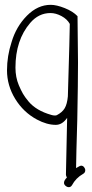

<svg xmlns="http://www.w3.org/2000/svg" viewBox="-20 -547 380 795"><path d="M105 -452Q140 -493 189 -493Q211 -493 234.5 -480.5Q258 -468 269 -448Q269 -415 261 -148Q258 -116 248 -99Q238 -82 215 -70Q207 -67 193 -71Q161 -80 137.5 -94Q114 -108 98.5 -126.5Q83 -145 75 -159Q67 -173 58 -194Q44 -227 44 -267Q44 -381 105 -452ZM295 149Q295 139 296.5 73Q298 7 300 -52Q303 -205 303 -288Q303 -343 302 -384Q301 -425 301 -480Q282 -500 248 -513.5Q214 -527 190 -527Q136 -527 91.5 -482Q47 -437 28 -373Q9 -315 9 -256Q9 -193 43 -137.5Q77 -82 133 -52Q174 -30 211 -30Q238 -30 258 -59Q253 156 253 176Q253 181 257 188Q245 200 245 210Q245 217 251.5 222.5Q258 228 265 228Q273 228 278 220Q294 190 324 173Q333 168 333 158Q333 151 328 145Q323 139 316 139Q311 139 295 149Z"/></svg>

Font: Neythal
Style: Regular
Weight: 400
Designer: Tharique Azeez
Foundry: Tharique Azeez
Version: Version 0.44